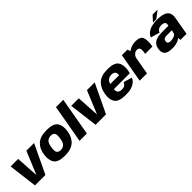

<svg xmlns="http://www.w3.org/2000/svg" viewBox="334 -2248 3719 3719"><g transform="rotate(-45 2193.5 -389.0)"><path d="M133 0H418.5L701.5 -593H489.5L294 -121L265.5 -593H59Z M949.5 5Q1126 5 1213 -75.5Q1300 -156 1320.5 -299.5Q1341.5 -439.5 1284.8 -519.5Q1228 -599.5 1051.5 -599.5Q874.5 -599.5 787.5 -520.8Q700.5 -442 680 -299.5Q659.5 -158.5 716 -76.8Q772.5 5 949.5 5ZM971 -129.5Q918 -129.5 890.8 -162Q863.5 -194.5 879.5 -298.5Q895 -401 936 -433.2Q977 -465.5 1030 -465.5Q1083 -465.5 1110 -433.5Q1137 -401.5 1121 -298.5Q1105.5 -194.5 1064.5 -162Q1023.5 -129.5 971 -129.5Z M1354 0H1554.5L1692.5 -785H1492.5Z M1793 0H2078.5L2361.5 -593H2149.5L1954 -121L1925.5 -593H1719Z M2614 6 2636.5 -122Q2578 -122 2548.2 -154.5Q2518.5 -187 2537.5 -296Q2556.5 -405 2597.5 -438Q2638.5 -471 2694.5 -471Q2751 -471 2777.8 -441.5Q2804.5 -412 2791.5 -340.5L2801 -357H2531L2510 -237.5H2967.5Q2976 -263.5 2981.5 -296Q3005.5 -432.5 2953 -515.8Q2900.5 -599 2717 -599Q2538.5 -599 2453.8 -517.5Q2369 -436 2344.5 -296Q2320.5 -157.5 2376.2 -75.8Q2432 6 2614 6ZM2636.5 -122 2614 6Q2709.5 6 2765.5 -10.2Q2821.5 -26.5 2867 -59Q2912.5 -91.5 2934.5 -149L2765 -200Q2749 -173.5 2732.5 -155.5Q2716 -137.5 2693.8 -129.8Q2671.5 -122 2636.5 -122Z M3444 -293H3643.5Q3671 -448.5 3641 -523.2Q3611 -598 3485.5 -598Q3372 -598 3290.2 -539Q3208.5 -480 3192.5 -392.5L3262 -349.5Q3269.5 -393 3304 -427.2Q3338.5 -461.5 3385.5 -461.5Q3426.5 -461.5 3444.8 -431Q3463 -400.5 3444 -293ZM3001.5 0H3201L3288.5 -496L3260 -593H3106Z M3903.5 7Q3941.5 7 3975.5 1Q4009.5 -5 4037.2 -15Q4065 -25 4084.5 -38Q4104 -51 4112 -64.5L4118.5 0H4284.5L4349 -366Q4365 -454.5 4335.8 -505Q4306.5 -555.5 4240.5 -577Q4174.5 -598.5 4078 -598.5Q4018 -598.5 3964.8 -589.8Q3911.5 -581 3868.2 -562Q3825 -543 3793.5 -512.8Q3762 -482.5 3745.5 -440L3931 -385Q3943 -415 3962.2 -432.8Q3981.5 -450.5 4006 -458Q4030.5 -465.5 4058 -465.5Q4087.5 -465.5 4111.8 -457.5Q4136 -449.5 4147.8 -430.2Q4159.5 -411 4150.5 -376.5L4147 -359H3963Q3927.5 -359 3892 -354.8Q3856.5 -350.5 3823.5 -339.5Q3790.5 -328.5 3763.2 -308.5Q3736 -288.5 3717.5 -256.8Q3699 -225 3692.5 -179Q3685 -131 3693.2 -97.8Q3701.5 -64.5 3721.5 -44Q3741.5 -23.5 3770.2 -12.2Q3799 -1 3833.2 3Q3867.5 7 3903.5 7ZM3971 -117.5Q3955 -117.5 3940.2 -120Q3925.5 -122.5 3914.2 -129.5Q3903 -136.5 3897.8 -149.8Q3892.5 -163 3895.5 -184.5Q3899 -206 3907.5 -219Q3916 -232 3928.8 -238.8Q3941.5 -245.5 3957.5 -247.8Q3973.5 -250 3991.5 -250H4132.5L4114.5 -174Q4108.5 -160.5 4093.2 -150Q4078 -139.5 4057.2 -132.2Q4036.5 -125 4014 -121.2Q3991.5 -117.5 3971 -117.5ZM3979 -614H4071L4219.5 -728.5H4083.5Z"/></g></svg>

Font: Anybody UltraCondensed Thin ExtraBold
Style: Italic
Weight: 800
Italic angle: -10°
Version: Version 1.111